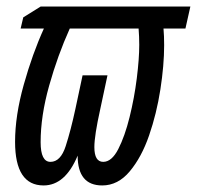

<svg xmlns="http://www.w3.org/2000/svg" viewBox="-20 -556 601 586"><path d="M217 -81Q217 10 292 10Q340 10 376 -33Q412 -76 435 -142.5Q458 -209 469.5 -283Q481 -357 481 -418Q481 -432 480.5 -445Q480 -458 479 -469H546L561 -536H104L51 -503L43 -469H114Q79 -392 52.5 -297.5Q26 -203 26 -123Q26 10 113 10Q179 10 217 -81ZM104 -122Q104 -202 130 -294.5Q156 -387 193 -469H403Q404 -457 404.5 -444Q405 -431 405 -419Q405 -377 397.5 -317Q390 -257 375.5 -198.5Q361 -140 341 -101Q321 -62 295 -62Q268 -62 268 -107Q268 -142 286 -223L308 -326H232L210 -223Q196 -158 180.5 -110Q165 -62 134 -62Q104 -62 104 -122Z"/></svg>

Font: Noto Sans Display Condensed
Style: Italic
Weight: 400
Width: 3
Designer: Monotype Design team
Foundry: Monotype Imaging Inc.
Version: 1.000